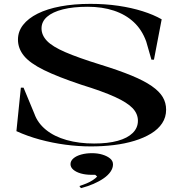

<svg xmlns="http://www.w3.org/2000/svg" viewBox="-20 -743 932 994"><path d="M451 15Q385 15 318 6Q251 -3 186.5 -20.5Q122 -38 65 -64L88 -289H102L158 -154Q175 -106 218 -71Q261 -36 325 -18Q389 0 467 0Q539 0 589.5 -14Q640 -28 667 -54.5Q694 -81 694 -118Q694 -154 666.5 -183Q639 -212 575.5 -241Q512 -270 402 -304Q279 -345 207 -380.5Q135 -416 104 -454Q73 -492 73 -538Q73 -580 99.5 -614Q126 -648 175 -672.5Q224 -697 293.5 -710Q363 -723 448 -723Q525 -723 593 -713Q661 -703 718 -685Q775 -667 817 -643L777 -434H764L737 -528Q715 -589 672.5 -628.5Q630 -668 569.5 -688Q509 -708 434 -708Q359 -708 305.5 -694.5Q252 -681 223.5 -656Q195 -631 195 -596Q195 -561 223 -531.5Q251 -502 318 -473Q385 -444 498 -409Q595 -379 660.5 -352Q726 -325 765.5 -297.5Q805 -270 822.5 -240.5Q840 -211 840 -175Q840 -136 819.5 -105Q799 -74 762 -51.5Q725 -29 676 -14Q627 1 569.5 8Q512 15 451 15ZM399 231 391 220Q410 214 428 206.5Q446 199 460.5 189.5Q475 180 483 171L473 162H454Q423 162 398.5 155Q374 148 359.5 135.5Q345 123 345 107Q345 90 360 77Q375 64 400.5 57Q426 50 456 50Q486 50 510.5 57.5Q535 65 550 77.5Q565 90 565 108Q565 127 552.5 145.5Q540 164 517 180Q494 196 464 209Q434 222 399 231Z"/></svg>

Font: Kalnia SemiExpanded
Style: Regular
Weight: 400
Width: 6
Designer: Frida Medrano
Foundry: Frida Medrano
Version: Version 1.105